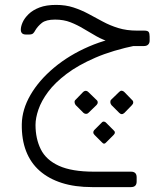

<svg xmlns="http://www.w3.org/2000/svg" viewBox="-20 -424 656 784"><path d="M356 340Q286 340 232.5 323Q179 306 142 273.5Q105 241 86.5 193Q68 145 69 83Q70 23 104.5 -36.5Q139 -96 200.5 -147.5Q262 -199 343 -234Q424 -269 517 -280L538 -239Q440 -219 369.5 -188.5Q299 -158 251.5 -122Q204 -86 176.5 -49Q149 -12 137 23Q125 58 125 86Q125 142 146.5 185.5Q168 229 220.5 253Q273 277 364 277H515Q538 277 538 300V317Q538 340 515 340ZM517 -236V-241Q471 -240 436.5 -250Q402 -260 374.5 -275.5Q347 -291 321.5 -306.5Q296 -322 268 -333Q240 -344 205 -344Q168 -344 151 -330.5Q134 -317 124 -300Q120 -292 115 -287.5Q110 -283 98 -283H86Q65 -283 65 -303Q65 -316 72.5 -333Q80 -350 97 -366.5Q114 -383 141.5 -393.5Q169 -404 209 -404Q248 -404 280 -393.5Q312 -383 341 -367.5Q370 -352 399.5 -336Q429 -320 463 -309.5Q497 -299 540 -299H569Q583 -299 587 -293.5Q591 -288 591 -274V-258Q591 -248 585 -242Q579 -236 568 -236ZM321 37 289 5Q285 0 284.5 -6.5Q284 -13 289 -17L320 -49Q331 -58 341 -48L374 -16Q379 -12 379 -6Q379 0 374 5L341 37Q337 41 331.5 41Q326 41 321 37ZM467 37 435 5Q431 0 430.5 -6.5Q430 -13 434 -17L467 -49Q472 -54 477.5 -53.5Q483 -53 488 -48L519 -16Q524 -12 524 -6Q524 0 519 5L488 37Q477 47 467 37ZM396 157 366 127Q361 122 361 116.5Q361 111 365 107L395 77Q399 72 404.5 72.5Q410 73 414 78L444 108Q449 112 449 117Q449 122 444 127L414 157Q405 168 396 157Z"/></svg>

Font: Rubik Light
Style: Italic
Weight: 300
Italic angle: -12°
Designer: Hubert and Fischer
Foundry: Hubert and Fischer
Version: Version 2.300;gftools[0.9.30]